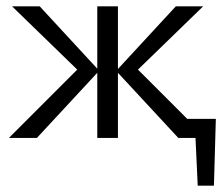

<svg xmlns="http://www.w3.org/2000/svg" viewBox="-20 -434 699 604"><path d="M351 -205V0H286V-205L96 0H8L223 -215L18 -414H105L286 -218V-414H351V-217L533 -414H619L414 -215L569 -60H659L653 150H602L595 0H541Z"/></svg>

Font: LXGW Bright GB
Style: Regular
Weight: 400
Designer: Christian Thalmann (Catharsis Fonts)
Foundry: LXGW / Christian Thalmann (Catharsis Fonts) / Fontworks Inc.
Version: Version 5.510